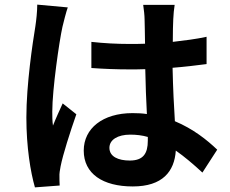

<svg xmlns="http://www.w3.org/2000/svg" viewBox="-20 -767 996 830"><path d="M141 -747C141 -717 137 -681 133 -654C121 -581 94 -402 94 -259C94 -131 112 -23 131 43L238 35C237 22 237 6 237 -4C236 -14 239 -34 242 -48C252 -99 283 -196 310 -273L251 -320C237 -289 222 -257 209 -224C206 -243 206 -266 206 -285C206 -380 236 -588 250 -651C254 -668 266 -716 273 -735ZM619 -159C619 -103 599 -73 541 -73C491 -73 453 -90 453 -128C453 -163 489 -185 543 -185C569 -185 595 -182 619 -175ZM919 -120C875 -162 815 -210 736 -243C732 -307 728 -382 726 -474C777 -478 827 -484 873 -490V-608C828 -598 778 -592 727 -586C727 -628 728 -663 729 -684C730 -705 732 -728 735 -746H599C602 -727 605 -698 605 -684C606 -663 606 -625 607 -578C585 -577 562 -577 540 -577C484 -577 429 -580 375 -586V-473C431 -469 485 -467 540 -467C562 -467 585 -467 608 -468C609 -402 612 -333 615 -274C596 -277 575 -278 553 -278C424 -278 342 -212 342 -116C342 -16 424 39 554 39C683 39 734 -26 740 -116C777 -90 815 -58 855 -21Z"/></svg>

Font: Kinto Sans
Style: Bold
Weight: 700
Designer: Authors: Ryoko NISHIZUKA  (kana & ideographs); Paul D. Hunt (Latin, Greek & Cyrillic); Wenlong ZHANG  (bopomofo); Sandol
Foundry: Adobe Systems Incorporated, ookami Inc.
Version: Version 0.001